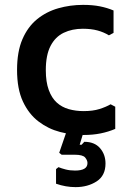

<svg xmlns="http://www.w3.org/2000/svg" viewBox="-20 -542 534 788"><path d="M323 12Q274 12 226 -0.5Q178 -13 138 -43.5Q98 -74 74 -125.5Q50 -177 50 -255Q50 -330 72 -381Q94 -432 132 -463Q170 -494 219 -508Q268 -522 321 -522Q360 -522 390 -516Q420 -510 446 -499V-407L427 -397Q406 -410 380 -417Q354 -424 320 -424Q276 -424 241.5 -407.5Q207 -391 187.5 -353.5Q168 -316 168 -254Q168 -206 180 -173Q192 -140 213 -121Q234 -102 262.5 -94Q291 -86 323 -86Q361 -86 388 -94.5Q415 -103 434 -114L453 -104V-13Q425 -1 393 5.5Q361 12 323 12ZM290 226Q250 226 210 212V152L220 144Q232 149 249.5 153.5Q267 158 288 158Q313 158 326 150.5Q339 143 339 127Q339 116 329.5 104.5Q320 93 286 93H233L223 85L263 -31H328V-17L307 52H315L326 40Q368 40 390.5 66Q413 92 413 129Q413 179 376.5 202.5Q340 226 290 226Z"/></svg>

Font: AR One Sans SemiBold
Style: Regular
Weight: 600
Designer: Niteesh Yadav
Foundry: Niteesh Yadav
Version: Version 1.001;gftools[0.9.33]